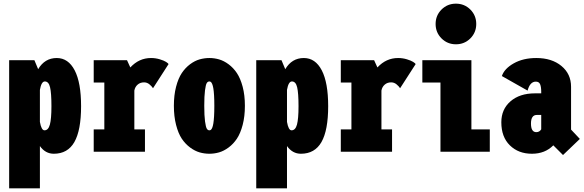

<svg xmlns="http://www.w3.org/2000/svg" viewBox="-20 -829 3190 1049"><path d="M30 -500H168L188.5 -451Q224.5 -512 290 -512Q353 -512 388 -444.8Q423 -377.5 423 -249Q423 -117.5 386.5 -53.2Q350 11 274 11Q228 11 198 -31V200H30ZM225 -384Q206 -384 198 -338V-163Q206 -117 223 -117Q244 -117 252.5 -148.2Q261 -179.5 261 -249Q261 -320.5 253.5 -352.2Q246 -384 225 -384Z M714 -122H772V0H492V-122H550V-378H492V-500H674L692 -460.5Q739.5 -512 805 -512Q830 -512 853 -505Q876 -498 887.2 -490.8Q898.5 -483.5 901 -479L816 -347Q809.5 -357.5 796.5 -368.2Q783.5 -379 767 -379Q746 -379 731.8 -366.5Q717.5 -354 714 -334Z M1124 11Q1096.5 11 1070.5 3.5Q1044.5 -4 1018.5 -23.2Q992.5 -42.5 973.2 -71.2Q954 -100 942 -146.5Q930 -193 930 -251Q930 -309 942 -355Q954 -401 973.2 -429.8Q992.5 -458.5 1018.2 -477.8Q1044 -497 1070.2 -504.5Q1096.5 -512 1124 -512Q1151 -512 1177 -504.5Q1203 -497 1229 -477.8Q1255 -458.5 1274.2 -429.8Q1293.5 -401 1305.8 -355Q1318 -309 1318 -251Q1318 -193 1305.8 -146.5Q1293.5 -100 1274.2 -71.2Q1255 -42.5 1229 -23.2Q1203 -4 1177 3.5Q1151 11 1124 11ZM1124 -117Q1128.5 -117 1132.2 -119.8Q1136 -122.5 1139.5 -131Q1143 -139.5 1145.5 -154Q1148 -168.5 1149.5 -193Q1151 -217.5 1151 -251Q1151 -284 1149.5 -308.2Q1148 -332.5 1145.5 -346.8Q1143 -361 1139.5 -369.5Q1136 -378 1132.2 -381Q1128.5 -384 1124 -384Q1115 -384 1109.5 -375Q1104 -366 1100 -335.5Q1096 -305 1096 -251Q1096 -196.5 1100.2 -165.5Q1104.5 -134.5 1110 -125.8Q1115.5 -117 1124 -117Z M1380 -500H1518L1538.5 -451Q1574.5 -512 1640 -512Q1703 -512 1738 -444.8Q1773 -377.5 1773 -249Q1773 -117.5 1736.5 -53.2Q1700 11 1624 11Q1578 11 1548 -31V200H1380ZM1575 -384Q1556 -384 1548 -338V-163Q1556 -117 1573 -117Q1594 -117 1602.5 -148.2Q1611 -179.5 1611 -249Q1611 -320.5 1603.5 -352.2Q1596 -384 1575 -384Z M2064 -122H2122V0H1842V-122H1900V-378H1842V-500H2024L2042 -460.5Q2089.5 -512 2155 -512Q2180 -512 2203 -505Q2226 -498 2237.2 -490.8Q2248.5 -483.5 2251 -479L2166 -347Q2159.5 -357.5 2146.5 -368.2Q2133.5 -379 2117 -379Q2096 -379 2081.8 -366.5Q2067.5 -354 2064 -334Z M2549.8 -619.2Q2517.5 -587 2471 -587Q2424.5 -587 2392.2 -619.2Q2360 -651.5 2360 -698Q2360 -744.5 2392.2 -776.8Q2424.5 -809 2471 -809Q2517.5 -809 2549.8 -776.8Q2582 -744.5 2582 -698Q2582 -651.5 2549.8 -619.2ZM2555.5 -122H2656V0H2386.5V-378H2287.5V-500H2555.5Z M3056 18 3003 -35Q2958 11 2886 11Q2812.5 11 2765.8 -34.8Q2719 -80.5 2719 -161Q2719 -232 2769.2 -275.5Q2819.5 -319 2903 -319H2937V-327Q2937 -354 2931 -368.5Q2925 -383 2907.5 -383Q2875.5 -383 2862.5 -334L2722 -413.5Q2735.5 -454 2787 -483Q2838.5 -512 2910 -512Q2995 -512 3047.5 -468.5Q3100 -425 3100 -355V-121L3148 -70ZM2910 -107Q2927.5 -107 2937 -122.5V-201H2913Q2881 -201 2881 -154Q2881 -107 2910 -107Z"/></svg>

Font: League Mono Condensed ExtraBold
Style: Regular
Weight: 800
Width: 1
Designer: Tyler Finck
Foundry: The League of Moveable Type / Tyler Finck
Version: Version 2.210